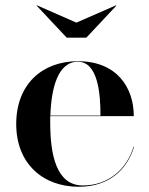

<svg xmlns="http://www.w3.org/2000/svg" viewBox="-20 -704 570 734"><path d="M272 -617.5 121.5 -683.5 120 -682.5 235 -560H310L425 -682.5L423 -683.5ZM492.5 -143H490.5C465.5 -59.5 396.5 5 296.5 5C195 5 172 -113.5 172 -235C172 -243.5 172 -251.5 172 -260H491.5C491.5 -369 427 -470 278 -470C142 -470 42 -382.5 42 -230C42 -77.5 145 10 281 10C397 10 466.5 -56 492.5 -143ZM278 -468C354.5 -468 364.5 -345 364 -262H172.5C176 -367 201 -468 278 -468Z"/></svg>

Font: Bodoni* 96pt Medium
Style: Regular
Weight: 500
Version: Version 2.3